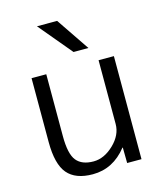

<svg xmlns="http://www.w3.org/2000/svg" viewBox="-114 -841 788 935"><g transform="rotate(-15 280.0 -373.5)"><path d="M70.3 -519.5H144.5V-207Q144.5 -117.2 171.9 -83.5Q199.2 -49.8 257.8 -49.8Q311.5 -49.8 359.9 -96.2Q408.2 -142.6 408.2 -198.2V-519.5H485.4V0H413.1L412.1 -78.1H410.2Q340.8 9.8 238.3 9.8Q151.4 9.8 110.8 -38.1Q70.3 -85.9 70.3 -197.3ZM262.7 -756.8 376 -589.8H300.8L161.1 -756.8Z"/></g></svg>

Font: Mgen+ 1c regular
Style: Regular
Weight: 400
Designer: [Source Han Sans]
Ryoko NISHIZUKA  (kana & ideographs); Paul D. Hunt (Latin, Greek & Cyrillic); Wenlong ZHANG  (bopomofo
Version: Version 1.059.20150602